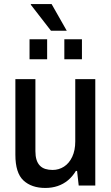

<svg xmlns="http://www.w3.org/2000/svg" viewBox="-20 -917 551 949"><path d="M204 12Q136 12 96 -25Q56 -62 56 -152V-526H155V-170Q155 -145 160.5 -127.5Q166 -110 177 -98.5Q188 -87 204 -82Q220 -77 240 -77Q271 -77 296.5 -93.5Q322 -110 337 -142Q352 -174 352 -218V-526H451V0H369L361 -72H355Q338 -44 315.5 -25.5Q293 -7 265 2.5Q237 12 204 12ZM126 -624V-723H213V-624ZM298 -624V-723H385V-624ZM310 -765H232L132 -894L133 -897H235Z"/></svg>

Font: Archivo SemiCondensed Medium
Style: Regular
Weight: 500
Width: 4
Designer: Hector Gatti
Foundry: Omnibus-Type
Version: Version 2.001